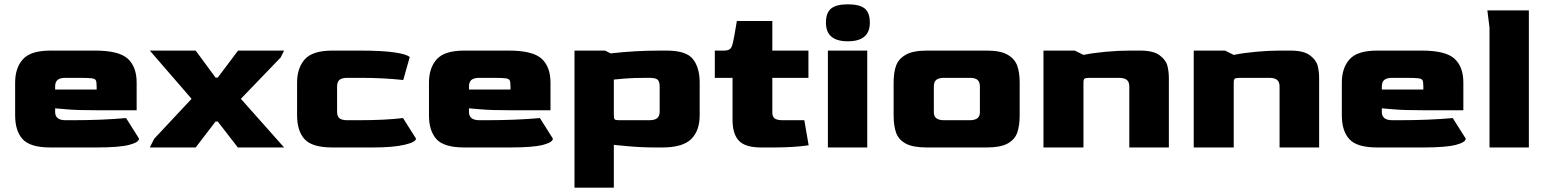

<svg xmlns="http://www.w3.org/2000/svg" viewBox="-20 -682 7151 888"><path d="M50 -149V-300Q50 -368 86 -408Q122 -448 213 -448H420Q530 -448 571 -410.5Q612 -373 612 -300V-172H437Q334 -172 287.5 -176.5Q241 -181 235 -181V-166Q234 -126 283 -126H314Q453 -126 563 -136L623 -41Q623 -24 577.5 -12Q532 0 426 0H213Q120 0 85 -38Q50 -76 50 -149ZM427 -268V-282Q427 -304 423 -311Q419 -318 403.5 -320Q388 -322 341 -322H283Q258 -322 246.5 -312.5Q235 -303 235 -282V-268Z M693 -40 866 -225 673 -448H885L977 -323H987L1081 -448H1294L1278 -416L1094 -225L1294 0H1080L987 -120H977L885 0H673Z M1354 -149V-300Q1354 -368 1390 -408Q1426 -448 1517 -448H1645Q1748 -448 1805 -439.5Q1862 -431 1875 -418L1845 -312Q1752 -322 1648 -322H1587Q1561 -322 1550 -312.5Q1539 -303 1539 -282V-166Q1539 -145 1549.5 -135.5Q1560 -126 1587 -126H1638Q1762 -126 1844 -136L1904 -41Q1904 -25 1851.5 -12.5Q1799 0 1707 0H1517Q1424 0 1389 -38Q1354 -76 1354 -149Z M1964 -149V-300Q1964 -368 2000 -408Q2036 -448 2127 -448H2334Q2444 -448 2485 -410.5Q2526 -373 2526 -300V-172H2351Q2248 -172 2201.5 -176.5Q2155 -181 2149 -181V-166Q2148 -126 2197 -126H2228Q2367 -126 2477 -136L2537 -41Q2537 -24 2491.5 -12Q2446 0 2340 0H2127Q2034 0 1999 -38Q1964 -76 1964 -149ZM2341 -268V-282Q2341 -304 2337 -311Q2333 -318 2317.5 -320Q2302 -322 2255 -322H2197Q2172 -322 2160.5 -312.5Q2149 -303 2149 -282V-268Z M2637 -448H2779L2804 -435Q2915 -448 3033 -448H3063Q3154 -448 3185 -408.5Q3216 -369 3216 -300V-149Q3216 -77 3176.5 -38.5Q3137 0 3043 0H3013Q2948 0 2887 -5.5Q2826 -11 2819 -12V186H2637ZM2983 -126Q3008 -126 3019.5 -135.5Q3031 -145 3031 -166V-282Q3031 -304 3022 -313Q3013 -322 2983 -322H2974Q2906 -322 2867 -318.5Q2828 -315 2819 -314V-157Q2819 -141 2820.5 -135Q2822 -129 2828 -127.5Q2834 -126 2850 -126Z M3368 -128V-322H3286V-448H3328Q3346 -448 3355 -454.5Q3364 -461 3368 -478Q3375 -504 3388 -585H3552V-448H3719V-322H3552V-167Q3551 -143 3562.5 -134.5Q3574 -126 3600 -126H3700L3720 -10Q3650 0 3562 0H3500Q3427 0 3397.5 -31Q3368 -62 3368 -128Z M3800 -577Q3800 -624 3824.5 -643Q3849 -662 3901 -662Q3955 -662 3979 -643Q4003 -624 4003 -577Q4003 -491 3901 -491Q3800 -491 3800 -577ZM3809 -448H3991V0H3809Z M4113 -149V-300Q4113 -347 4124.5 -378.5Q4136 -410 4169.5 -429Q4203 -448 4266 -448H4544Q4607 -448 4640 -429Q4673 -410 4684.5 -378.5Q4696 -347 4696 -300V-149Q4696 -100 4684.5 -68Q4673 -36 4640 -18Q4607 0 4544 0H4266Q4202 0 4169 -18Q4136 -36 4124.5 -68Q4113 -100 4113 -149ZM4465 -126Q4490 -126 4501.5 -136Q4513 -146 4512 -166V-282Q4512 -303 4501 -312.5Q4490 -322 4465 -322H4347Q4321 -322 4310 -312.5Q4299 -303 4299 -282V-166Q4298 -146 4309.5 -136Q4321 -126 4346 -126Z M4806 -448H4951L4991 -428Q5034 -437 5093.5 -442.5Q5153 -448 5204 -448H5254Q5314 -448 5343 -426.5Q5372 -405 5379 -378.5Q5386 -352 5386 -320V0H5203V-282Q5203 -303 5191.5 -312.5Q5180 -322 5155 -322H5021Q5002 -322 4996.5 -318.5Q4991 -315 4991 -300V0H4806Z M5501 -448H5646L5686 -428Q5729 -437 5788.5 -442.5Q5848 -448 5899 -448H5949Q6009 -448 6038 -426.5Q6067 -405 6074 -378.5Q6081 -352 6081 -320V0H5898V-282Q5898 -303 5886.5 -312.5Q5875 -322 5850 -322H5716Q5697 -322 5691.5 -318.5Q5686 -315 5686 -300V0H5501Z M6186 -149V-300Q6186 -368 6222 -408Q6258 -448 6349 -448H6556Q6666 -448 6707 -410.5Q6748 -373 6748 -300V-172H6573Q6470 -172 6423.5 -176.5Q6377 -181 6371 -181V-166Q6370 -126 6419 -126H6450Q6589 -126 6699 -136L6759 -41Q6759 -24 6713.5 -12Q6668 0 6562 0H6349Q6256 0 6221 -38Q6186 -76 6186 -149ZM6563 -268V-282Q6563 -304 6559 -311Q6555 -318 6539.5 -320Q6524 -322 6477 -322H6419Q6394 -322 6382.5 -312.5Q6371 -303 6371 -282V-268Z M6869 -554 6859 -634H7051V0H6869Z"/></svg>

Font: Gold Bold
Style: Regular
Weight: 400
Designer: jaiki
Version: Version 1.000